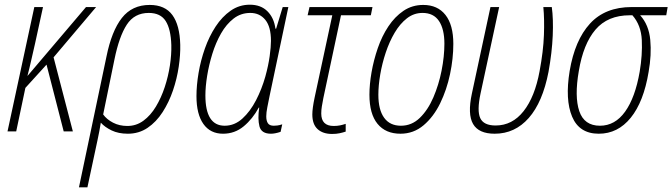

<svg xmlns="http://www.w3.org/2000/svg" viewBox="-20 -559 2861 817"><path d="M12 0 126 -529H163L129 -373Q121 -339 113 -303Q105 -267 97 -237H98L346 -529H389L208 -315L290 0H251L178 -284L88 -185L49 0Z M433 -318Q455 -427 498.5 -482.5Q542 -538 617 -538Q682 -538 713.5 -495Q745 -452 747 -368Q748 -326 740.5 -275Q733 -224 716 -174Q699 -124 672 -82Q645 -40 608 -15Q571 10 524 10Q484 10 455 -4Q426 -18 409 -37Q406 -18 402.5 0Q399 18 395 37L352 238H316ZM522 -23Q560 -23 590.5 -45.5Q621 -68 643.5 -105.5Q666 -143 681 -188.5Q696 -234 703 -280.5Q710 -327 709 -367Q707 -435 685 -469.5Q663 -504 613 -504Q552 -504 519.5 -454Q487 -404 467 -306L419 -72Q434 -51 461 -37Q488 -23 522 -23Z M929 10Q875 10 845.5 -31.5Q816 -73 816 -150Q816 -196 825 -249Q834 -302 852 -353Q870 -404 897.5 -446Q925 -488 961.5 -513.5Q998 -539 1043 -539Q1090 -539 1118 -511Q1146 -483 1152 -437H1155L1183 -529H1207L1127 -150Q1122 -125 1117.5 -102.5Q1113 -80 1113 -64Q1113 -45 1120 -34.5Q1127 -24 1145 -24Q1151 -24 1160 -25Q1169 -26 1181 -30L1174 2Q1150 10 1133 10Q1092 10 1084 -21.5Q1076 -53 1083 -101H1081Q1055 -53 1017 -21.5Q979 10 929 10ZM936 -24Q978 -24 1011.5 -54.5Q1045 -85 1069.5 -132.5Q1094 -180 1109 -233Q1122 -280 1127.5 -320Q1133 -360 1133 -385Q1133 -445 1109 -474.5Q1085 -504 1045 -504Q1005 -504 974 -480Q943 -456 920.5 -416.5Q898 -377 883.5 -330Q869 -283 861.5 -236.5Q854 -190 854 -153Q854 -24 936 -24Z M1393 11Q1354 11 1331.5 -9.5Q1309 -30 1309 -72Q1309 -98 1319 -145L1394 -494H1289L1297 -529H1565L1558 -494H1431L1356 -142Q1352 -121 1349.5 -106Q1347 -91 1347 -76Q1347 -23 1400 -23Q1415 -23 1427 -25.5Q1439 -28 1451 -32V1Q1439 5 1425 8Q1411 11 1393 11Z M1684 10Q1621 10 1586.5 -32Q1552 -74 1552 -156Q1552 -200 1561 -251.5Q1570 -303 1587.5 -354Q1605 -405 1632.5 -446.5Q1660 -488 1697 -513Q1734 -538 1781 -538Q1842 -538 1875.5 -495.5Q1909 -453 1909 -372Q1909 -310 1895 -243.5Q1881 -177 1853 -119.5Q1825 -62 1782.5 -26Q1740 10 1684 10ZM1686 -24Q1732 -24 1766.5 -57.5Q1801 -91 1824 -144.5Q1847 -198 1859 -258.5Q1871 -319 1871 -373Q1871 -435 1848 -469.5Q1825 -504 1778 -504Q1741 -504 1711.5 -481Q1682 -458 1659.5 -420Q1637 -382 1621.5 -335.5Q1606 -289 1598 -242Q1590 -195 1590 -156Q1590 -92 1614.5 -58Q1639 -24 1686 -24Z M2085 10Q2017 10 1993 -31.5Q1969 -73 1988 -161L2067 -529H2104L2025 -162Q2009 -88 2023.5 -56.5Q2038 -25 2089 -25Q2160 -25 2208 -86Q2256 -147 2276 -256Q2292 -341 2294.5 -409.5Q2297 -478 2292 -529H2328Q2335 -479 2332 -407.5Q2329 -336 2314 -253Q2289 -124 2230 -57Q2171 10 2085 10Z M2528 10Q2445 10 2414.5 -62.5Q2384 -135 2404 -257Q2426 -388 2490.5 -458.5Q2555 -529 2668 -529H2821L2815 -494H2704Q2741 -453 2747 -389.5Q2753 -326 2740 -253Q2719 -126 2664 -58Q2609 10 2528 10ZM2533 -24Q2597 -24 2640 -84Q2683 -144 2702 -254Q2714 -325 2711 -388.5Q2708 -452 2671 -494H2660Q2566 -494 2514 -433Q2462 -372 2443 -257Q2424 -148 2445 -86Q2466 -24 2533 -24Z"/></svg>

Font: Noto Sans Condensed ExtraLight
Style: Italic
Weight: 200
Width: 3
Italic angle: -12°
Designer: Monotype Design Team
Foundry: Monotype Imaging Inc.
Version: Version 2.013; ttfautohint (v1.8.4.7-5d5b)